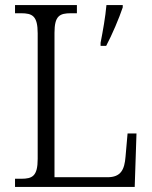

<svg xmlns="http://www.w3.org/2000/svg" viewBox="-20 -734 597 754"><path d="M39 0H509L516 -210H481L473 -119C469 -68 455 -38 402 -38H194V-605C194 -672 214 -682 259 -682H282V-714H39V-682H62C107 -682 128 -672 128 -603V-110C128 -42 107 -32 63 -32H39ZM375 -566V-554H397C420 -597 448 -663 462 -705V-714H398C394 -668 384 -612 375 -566Z"/></svg>

Font: Noto Serif Sinhala SemiCondensed Light
Style: Regular
Weight: 300
Width: 4
Designer: Jelle Bosma - Monotype Design Team
Foundry: Monotype Imaging Inc.
Version: Version 2.007